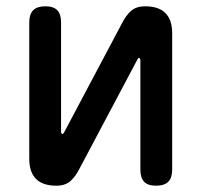

<svg xmlns="http://www.w3.org/2000/svg" viewBox="-20 -580 640 610"><path d="M73 -75V-509Q73 -535 85.5 -547.5Q98 -560 124 -560Q150 -560 162 -547.5Q174 -535 174 -509V-160Q176 -154 178 -154Q180 -154 181 -156L184 -160L367 -505Q380 -531 396.5 -545.5Q413 -560 441 -560Q484 -560 505.5 -538.5Q527 -517 527 -475V-41Q527 -15 514.5 -2.5Q502 10 476 10Q450 10 438 -2.5Q426 -15 426 -41V-390Q424 -396 422 -396Q420 -396 419 -395L416 -390L233 -45Q220 -19 203.5 -4.5Q187 10 159 10Q116 10 94.5 -11.5Q73 -33 73 -75Z"/></svg>

Font: Maple Mono Medium
Style: Regular
Weight: 500
Monospace: yes
Designer: subframe7536
Version: Version 7.000